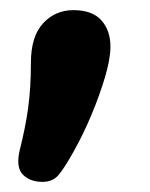

<svg xmlns="http://www.w3.org/2000/svg" viewBox="-20 -201 297 379"><path d="M64 158Q39 158 25 143.5Q11 129 19 95Q30 52 35.5 12.5Q41 -27 41 -77Q41 -129 65 -155Q89 -181 125 -181Q162 -181 180 -161Q198 -141 198 -109Q198 -85 187.5 -49.5Q177 -14 161 24.5Q145 63 126 97Q107 131 95.5 144.5Q84 158 64 158Z"/></svg>

Font: Pacifico
Style: Regular
Weight: 400
Designer: Vernon Adams
Foundry: Vernon Adams
Version: Version 3.010; ttfautohint (v1.8.4.7-5d5b)